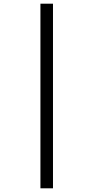

<svg xmlns="http://www.w3.org/2000/svg" viewBox="-20 -780 506 1040"><path d="M199 240H267V-760H199Z"/></svg>

Font: Noto Serif Devanagari ExtraCondensed Black
Style: Regular
Weight: 900
Width: 2
Designer: Universal Thirst, Indian Type Foundry and the Monotype Design Team
Foundry: Monotype Imaging Inc.
Version: Version 2.004